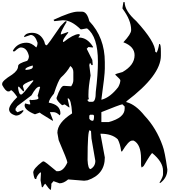

<svg xmlns="http://www.w3.org/2000/svg" viewBox="-91 -1630 1539 1739"><path d="M1026.4 -1610.4H1038.1Q1038.1 -1532.2 1143.6 -1438.5Q1315.4 -1251 1315.4 -1161.1L1327.1 -1153.3Q1341.8 -1176.8 1350.6 -1231.4H1354.5Q1366.2 -1231.4 1366.2 -1161.1V-1126Q1366.2 -948.2 1053.7 -711.9V-704.1H1057.6Q1137.7 -682.6 1217.8 -583Q1326.2 -467.8 1381.8 -309.6Q1401.4 -260.7 1424.8 -94.7Q1424.8 -22.5 1362.3 26.4H1354.5V22.5Q1385.7 -28.3 1385.7 -51.8V-83Q1385.7 -163.1 1288.1 -243.2Q1278.3 -243.2 1210 -126L1194.3 -114.3H1190.4L1186.5 -133.8V-192.4Q1186.5 -322.3 1120.1 -356.4H1104.5Q1074.2 -356.4 1014.6 -258.8H1006.8Q998 -327.1 975.6 -368.2Q923.8 -418.9 819.3 -418.9V-415L858.4 -204.1Q858.4 -49.8 702.1 2.9L670.9 6.8L526.4 -4.9Q485.4 30.3 448.2 30.3L393.6 10.7L374 34.2V49.8L370.1 88.9H366.2Q353.5 84 319.3 34.2Q313.5 34.2 295.9 65.4H288.1L276.4 2.9L280.3 -67.4H272.5Q240.2 -36.1 237.3 -8.8H229.5Q217.8 -8.8 210 -67.4Q210 -102.5 292 -165L303.7 -168.9Q315.4 -168.9 420.9 -79.1H432.6Q483.4 -79.1 518.6 -157.2V-161.1Q518.6 -178.7 440.4 -360.4L428.7 -426.8Q428.7 -517.6 561.5 -602.5V-610.4Q553.7 -730.5 526.4 -739.3H522.5V-731.4L538.1 -661.1V-657.2H534.2L495.1 -684.6L471.7 -676.8Q420.9 -718.8 420.9 -743.2Q458 -852.5 487.3 -852.5L553.7 -848.6Q573.2 -877.9 573.2 -903.3V-977.5Q573.2 -1012.7 545.9 -1032.2Q515.6 -976.6 460 -926.8Q436.5 -901.4 397.5 -782.2Q352.5 -727.5 350.6 -700.2Q456.1 -681.6 456.1 -602.5L452.1 -586.9H448.2Q419.9 -614.3 393.6 -614.3H362.3V-610.4L389.6 -540L385.7 -536.1L284.2 -598.6L268.6 -610.4L225.6 -594.7Q131.8 -631.8 131.8 -676.8L135.7 -692.4H139.6L170.9 -684.6H182.6V-692.4L174.8 -723.6H182.6V-727.5L194.3 -723.6Q256.8 -726.6 256.8 -739.3Q256.8 -758.8 249 -758.8L272.5 -840.8L268.6 -844.7H264.6Q236.3 -843.8 194.3 -766.6L65.4 -668.9L49.8 -645.5V-629.9L65.4 -614.3H69.3L120.1 -633.8V-622.1Q91.8 -583 53.7 -583Q-8.8 -599.6 -8.8 -641.6Q-4.9 -682.6 65.4 -751Q22.5 -813.5 6.8 -813.5Q2.9 -801.8 -16.6 -801.8Q-40 -801.8 -71.3 -860.4V-872.1Q-71.3 -898.4 18.6 -954.1Q73.2 -992.2 73.2 -1032.2Q73.2 -1055.7 155.3 -1079.1Q170.9 -1096.7 170.9 -1122.1Q153.3 -1200.2 96.7 -1200.2Q79.1 -1200.2 42 -1165H26.4V-1172.9Q67.4 -1243.2 151.4 -1243.2Q193.4 -1243.2 237.3 -1200.2Q249 -1215.8 249 -1243.2Q226.6 -1313.5 186.5 -1313.5L127.9 -1293.9V-1301.8Q146.5 -1333 198.2 -1333Q277.3 -1333 311.5 -1251Q316.4 -1219.7 331.1 -1219.7Q339.8 -1219.7 456.1 -1391.6Q498 -1438.5 506.8 -1438.5L510.7 -1434.6H514.6Q460 -1344.7 460 -1325.2V-1317.4L526.4 -1340.8V-1333Q479.5 -1275.4 479.5 -1258.8V-1251H487.3Q571.3 -1317.4 620.1 -1321.3L631.8 -1317.4V-1309.6L620.1 -1293.9V-1290H624Q700.2 -1290 752.9 -1204.1L749 -1200.2H745.1L710 -1204.1L694.3 -1188.5L745.1 -1086.9L749 -1043.9L745.1 -1040H741.2Q733.4 -1040 733.4 -1051.8L729.5 -1055.7H721.7L717.8 -1040L729.5 -946.3Q710 -844.7 710 -774.4V-751L713.9 -731.4L702.1 -727.5V-719.7L713.9 -708H745.1Q776.4 -708 776.4 -797.9Q795.9 -957 795.9 -1071.3Q795.9 -1297.9 698.2 -1372.1H690.4L647.5 -1364.3H639.6Q555.7 -1446.3 483.4 -1446.3H475.6L401.4 -1438.5L393.6 -1450.2Q552.7 -1524.4 612.3 -1524.4H651.4Q697.3 -1524.4 717.8 -1438.5Q858.4 -1290 858.4 -1067.4V-1008.8Q858.4 -949.2 827.1 -727.5H831.1Q907.2 -748 979.5 -840.8Q999 -876 999 -903.3Q999 -911.1 952.1 -954.1Q952.1 -960.9 1018.6 -977.5Q1127.9 -1040 1127.9 -1129.9Q1127.9 -1209 1026.4 -1247.1Q1096.7 -1322.3 1096.7 -1356.4V-1360.4Q1096.7 -1447.3 1018.6 -1551.8V-1559.6ZM139.6 -1004.9V-997.1H147.5Q206.1 -1001 206.1 -1024.4V-1036.1H202.1Q142.6 -1019.5 139.6 -1004.9ZM116.2 -848.6 127.9 -809.6 120.1 -801.8 81.1 -844.7H73.2V-829.1Q82 -774.4 96.7 -774.4H104.5Q113.3 -774.4 210 -895.5V-903.3H206.1Q116.2 -872.1 116.2 -848.6ZM827.1 -614.3V-524.4H893.6Q1038.1 -563.5 1038.1 -645.5V-665L1018.6 -684.6H1014.6Q991.2 -680.7 827.1 -614.3ZM717.8 -583V-555.7Q727.5 -536.1 749 -536.1Q760.7 -536.1 760.7 -579.1V-583L752.9 -590.8H725.6ZM702.1 -180.7Q706.1 -98.6 729.5 -98.6Q772.5 -124 772.5 -172.9L737.3 -376L733.4 -442.4L721.7 -450.2Q702.1 -450.2 702.1 -180.7Z"/></svg>

Font: EG Dragon Caps 
Style: Regular
Weight: 400
Designer: Bill Roach / W.K. Roach
Version: Version 1.00 April 18, 2012, initial release